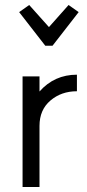

<svg xmlns="http://www.w3.org/2000/svg" viewBox="-20 -744 346 764"><path d="M137.2 -439.9V-379.9Q196.3 -446.8 286.1 -446.8V-380.9Q224.1 -380.9 180.7 -344Q137.2 -307.1 137.2 -243.2V0H69.8V-439.9ZM252.9 -724.1 293 -695.8 189 -562H160.2L56.2 -695.8L96.2 -724.1L174.8 -636.2Z"/></svg>

Font: Arcon-Regular
Style: Regular
Weight: 400
Designer: M. Zarth
Foundry: martin zarth - visuelle & digitale kommunikation
Version: Version 1.131;PS 001.131;hotconv 1.0.70;makeotf.lib2.5.58329